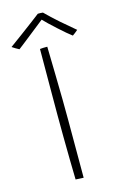

<svg xmlns="http://www.w3.org/2000/svg" viewBox="-142 -879 582 932"><g transform="rotate(-15 149.0 -413.0)"><path d="M157.5 0Q153 0 137.5 -0.8Q122 -1.5 117.5 -2Q116.5 -42.5 115.5 -100.2Q114.5 -158 114 -218Q113.5 -278 113.5 -324.5Q113.5 -387 113.8 -472.5Q114 -558 114.5 -658.5Q119.5 -659.5 131.2 -659.8Q143 -660 151.5 -660Q153 -591 154.5 -522.5Q156 -454 156.8 -394.2Q157.5 -334.5 157.5 -291.5ZM174 -825.5Q202.5 -796.5 242.5 -761.5Q282.5 -726.5 313 -701.5Q305 -694.5 298.5 -689.5Q292 -684.5 285.5 -680Q275 -687.5 257.8 -702.2Q240.5 -717 221.2 -734.5Q202 -752 185 -768Q168 -784 159 -794Q151 -787.5 133.5 -773.8Q116 -760 94.8 -743.2Q73.5 -726.5 53 -710.2Q32.5 -694 18 -683Q13.5 -685 0.8 -692.5Q-12 -700 -16.5 -703.5Q12.5 -724.5 47.2 -750.2Q82 -776 110.5 -797.5Q139 -819 148.5 -826.5Q154 -826.5 160.8 -826.5Q167.5 -826.5 174 -825.5Z"/></g></svg>

Font: Grandstander Thin
Style: Regular
Weight: 100
Designer: Tyler Finck
Foundry: Etcetera Type Co
Version: Version 1.200; ttfautohint (v1.8.3)